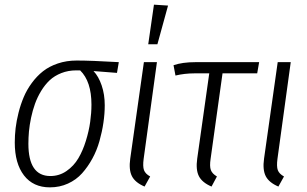

<svg xmlns="http://www.w3.org/2000/svg" viewBox="-20 -788 1308 819"><path d="M192.9 11.2Q121.6 11.2 82.3 -39.8Q43 -90.8 43 -180.2Q43 -210.4 46.6 -241.5Q50.3 -272.5 59.1 -307.4Q67.9 -342.3 81.1 -373.5Q94.2 -404.8 115.5 -433.8Q136.7 -462.9 163.3 -483.9Q189.9 -504.9 226.8 -517.3Q263.7 -529.8 307.1 -529.8Q368.2 -529.8 486.8 -522.9L479 -477.1L378.9 -484.9Q400.4 -462.4 413.6 -423.8Q426.8 -385.3 426.8 -338.9Q426.8 -302.7 421.1 -264.4Q415.5 -226.1 404.3 -186.3Q393.1 -146.5 374 -111.6Q355 -76.7 330.1 -48.8Q305.2 -21 269.8 -4.9Q234.4 11.2 192.9 11.2ZM194.8 -37.1Q232.9 -37.1 263.9 -58.6Q294.9 -80.1 314.2 -112.8Q333.5 -145.5 346.4 -187.5Q359.4 -229.5 364.7 -268.1Q370.1 -306.6 370.1 -341.8Q370.1 -440.9 321.8 -487.8H305.2Q271 -487.8 241.7 -476.3Q212.4 -464.8 191.9 -445.6Q171.4 -426.3 155.3 -399.7Q139.2 -373 129.2 -345Q119.1 -316.9 112.5 -285.6Q106 -254.4 103.5 -227.5Q101.1 -200.7 101.1 -174.8Q101.1 -37.1 194.8 -37.1Z M636.7 -768.1 696.8 -764.2 651.4 -599.1H612.3ZM649.4 -522.9 592.8 -110.8Q588.4 -78.1 594.2 -62.3Q600.1 -46.4 620.6 -35.2L596.7 7.8Q556.6 -9.3 542.7 -36.6Q528.8 -64 535.6 -111.8L593.8 -522.9Z M929.2 -475.1 878.4 -110.8Q873.5 -78.6 879.4 -62.7Q885.3 -46.9 905.3 -35.2L882.3 7.8Q842.3 -9.3 828.4 -36.6Q814.5 -64 821.3 -111.8L872.6 -475.1H809.6Q767.6 -475.1 728.5 -465.8L720.2 -509.8Q757.8 -522.9 814.5 -522.9H1085.4L1077.1 -475.1Z M1220.2 -522.9 1163.6 -110.8Q1159.2 -78.1 1165 -62.3Q1170.9 -46.4 1191.4 -35.2L1167.5 7.8Q1127.4 -9.3 1113.5 -36.6Q1099.6 -64 1106.4 -111.8L1164.6 -522.9Z"/></svg>

Font: Fira Sans Compressed Light
Style: Italic
Weight: 300
Width: 3
Italic angle: -8°
Designer: Carrois Corporate & Edenspiekermann AG
Foundry: Carrois Corporate GbR & Edenspiekermann AG
Version: Version 4.203;PS 004.203;hotconv 1.0.88;makeotf.lib2.5.64775